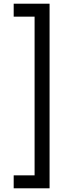

<svg xmlns="http://www.w3.org/2000/svg" viewBox="-20 -852 396 1038"><path d="M54 96H167V-762H54V-832H248V166H54Z"/></svg>

Font: ltelugu15
Style: Book
Weight: 400
Designer: Jelle Bosma - Monotype Design Team
Foundry: Monotype Imaging Inc.
Version: Version 2.003